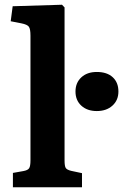

<svg xmlns="http://www.w3.org/2000/svg" viewBox="-20 -786 517 806"><path d="M34.2 0V-60.1L78.1 -67.9Q97.2 -71.3 102.5 -80.1Q107.9 -88.9 107.9 -112.8V-636.2Q107.9 -664.1 101.3 -673.6Q94.7 -683.1 69.8 -688L24.9 -696.8L33.2 -759.8L240.2 -766.1L251 -754.9V-112.8Q251 -88.9 255.9 -81.1Q260.7 -73.2 278.8 -68.8L324.2 -59.1V0ZM386.2 -319.8Q346.2 -319.8 321.5 -342.3Q296.9 -364.7 296.9 -401.9Q296.9 -438.5 321.3 -461.2Q345.7 -483.9 386.2 -483.9Q429.2 -483.9 453.1 -461.9Q477.1 -439.9 477.1 -401.9Q477.1 -365.2 451.9 -342.5Q426.8 -319.8 386.2 -319.8Z"/></svg>

Font: Literata Book
Style: Bold
Weight: 700
Designer: Latin by Veronika Burian and Jose Scaglione. Greek by Irene Vlachou. Cyrillic by Vera Evstafieva
Foundry: TypeTogether
Version: Version 2.003;PS 002.003;hotconv 1.0.88;makeotf.lib2.5.64775